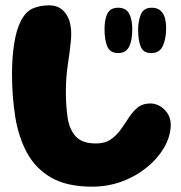

<svg xmlns="http://www.w3.org/2000/svg" viewBox="-20 -700 680 720"><path d="M325 0Q231 0 172 -34Q113 -68 81 -127.5Q49 -187 37 -263Q25 -339 25 -423Q25 -486 33.5 -538.5Q42 -591 59 -623Q77 -657 103.5 -668.5Q130 -680 165 -680Q219 -680 240 -623Q250 -591 246 -549Q242 -507 234.5 -458.5Q227 -410 227 -357Q227 -304 233.5 -259.5Q240 -215 264 -188.5Q288 -162 340 -162Q373 -162 395 -177Q417 -192 433 -214.5Q449 -237 463.5 -259.5Q478 -282 496.5 -297Q515 -312 543 -312Q575 -312 599 -286.5Q623 -261 620 -223Q617 -182 593 -142.5Q569 -103 528.5 -70.5Q488 -38 436 -19Q384 0 325 0ZM547 -501Q517 -501 507.5 -525.5Q498 -550 498 -588Q498 -620 508 -645.5Q518 -671 549 -671Q603 -671 603 -594Q603 -556 591 -528.5Q579 -501 547 -501ZM423 -501Q394 -501 383 -524.5Q372 -548 372 -591Q372 -628 383 -649.5Q394 -671 423 -671Q452 -671 464 -649.5Q476 -628 476 -590Q476 -548 464 -524.5Q452 -501 423 -501Z"/></svg>

Font: Cherry Bomb One
Style: Regular
Weight: 400
Designer: satsuyako
Foundry: satsuyako
Version: Version 4.100; ttfautohint (v1.8.3)